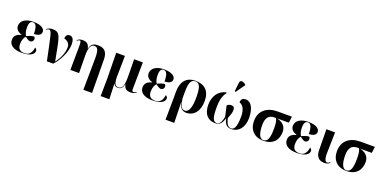

<svg xmlns="http://www.w3.org/2000/svg" viewBox="-11 -1901 6447 3234"><g transform="rotate(20 3212.5 -284.0)"><path d="M280 10C433 10 495 -46 495 -100C495 -120 485 -141 461 -151C446 -32 386 0 324 0C245 0 201 -32 201 -124C201 -198 227 -244 251 -269C278 -247 318 -220 343 -220C376 -220 401 -247 401 -276C401 -298 392 -313 382 -320C350 -320 298 -302 252 -280C238 -299 215 -339 215 -424C215 -489 231 -539 283 -539C339 -539 362 -474 362 -359C454 -359 491 -397 491 -443C491 -492 438 -549 286 -549C149 -549 62 -488 62 -396C62 -342 100 -297 170 -278V-273C102 -253 47 -221 47 -141C47 -52 122 10 280 10Z M726 0H839C932 -95 1021 -275 1021 -409C1021 -496 994 -544 938 -544C902 -544 870 -523 870 -461C912 -454 974 -418 974 -346C974 -270 953 -172 858 -43C778 -457 779 -543 637 -543C600 -543 556 -535 524 -503L531 -496C549 -512 564 -517 577 -517C623 -517 628 -470 726 0Z M1467 240H1623L1618 -356C1617 -491 1560 -549 1447 -549C1394 -549 1321 -540 1303 -440H1298C1282 -528 1224 -543 1177 -543C1125 -543 1104 -531 1075 -508L1082 -498C1100 -515 1117 -521 1127 -521C1142 -521 1152 -511 1151 -415L1147 0H1303L1299 -309C1297 -446 1324 -519 1390 -519C1449 -519 1474 -470 1473 -329Z M1777 240H1933L1922 -36H1924C1940 -2 1967 10 2000 10C2060 10 2085 -28 2099 -87H2104C2114 -7 2170 10 2230 10C2272 10 2296 0 2327 -25L2320 -35C2307 -22 2285 -12 2273 -12C2256 -12 2245 -22 2245 -56L2251 -536H2095L2099 -230C2101 -62 2073 0 2008 0C1949 0 1922 -33 1924 -180L1930 -536H1774L1781 -75Z M2622 10C2775 10 2837 -46 2837 -100C2837 -120 2827 -141 2803 -151C2788 -32 2728 0 2666 0C2587 0 2543 -32 2543 -124C2543 -198 2569 -244 2593 -269C2620 -247 2660 -220 2685 -220C2718 -220 2743 -247 2743 -276C2743 -298 2734 -313 2724 -320C2692 -320 2640 -302 2594 -280C2580 -299 2557 -339 2557 -424C2557 -489 2573 -539 2625 -539C2681 -539 2704 -474 2704 -359C2796 -359 2833 -397 2833 -443C2833 -492 2780 -549 2628 -549C2491 -549 2404 -488 2404 -396C2404 -342 2442 -297 2512 -278V-273C2444 -253 2389 -221 2389 -141C2389 -52 2464 10 2622 10Z M2940 240H3096L3087 -132H3089C3105 -15 3175 12 3224 12C3362 12 3453 -100 3453 -278C3453 -465 3353 -549 3193 -549C3022 -549 2944 -436 2944 -263V-122ZM3189 -15C3132 -15 3103 -67 3086 -195V-303C3086 -463 3110 -540 3193 -540C3272 -540 3299 -468 3299 -287C3299 -118 3266 -15 3189 -15Z M3888 -603 4001 -762V-774C3947 -818 3894 -823 3888 -766L3871 -611ZM3745 10C3815 10 3859 -25 3891 -132C3913 -34 3951 10 4031 10C4162 10 4253 -95 4253 -266C4253 -386 4218 -544 4092 -544C4047 -544 4011 -523 4011 -461C4086 -439 4119 -354 4119 -244C4119 -39 4072 0 4025 0C3976 0 3940 -37 3916 -146C3945 -216 3960 -255 3960 -307C3960 -346 3939 -369 3897 -369C3869 -369 3844 -356 3824 -340C3831 -301 3846 -251 3867 -149C3846 -36 3809 0 3770 0C3700 0 3677 -70 3677 -256C3677 -360 3696 -465 3753 -531L3744 -543C3606 -514 3530 -392 3530 -246C3530 -75 3614 10 3745 10Z M4606 10C4783 10 4865 -99 4865 -241C4865 -348 4788 -404 4698 -423H4909L4923 -536H4665C4483 -536 4347 -440 4347 -250C4347 -88 4449 10 4606 10ZM4605 0C4542 0 4501 -70 4501 -239C4501 -374 4563 -423 4648 -423H4679C4697 -391 4709 -350 4709 -245C4709 -76 4679 0 4605 0Z M5208 10C5361 10 5423 -46 5423 -100C5423 -120 5413 -141 5389 -151C5374 -32 5314 0 5252 0C5173 0 5129 -32 5129 -124C5129 -198 5155 -244 5179 -269C5206 -247 5246 -220 5271 -220C5304 -220 5329 -247 5329 -276C5329 -298 5320 -313 5310 -320C5278 -320 5226 -302 5180 -280C5166 -299 5143 -339 5143 -424C5143 -489 5159 -539 5211 -539C5267 -539 5290 -474 5290 -359C5382 -359 5419 -397 5419 -443C5419 -492 5366 -549 5214 -549C5077 -549 4990 -488 4990 -396C4990 -342 5028 -297 5098 -278V-273C5030 -253 4975 -221 4975 -141C4975 -52 5050 10 5208 10Z M5699 10C5748 10 5776 -6 5797 -25L5790 -35C5780 -27 5764 -12 5743 -12C5696 -12 5686 -99 5688 -164L5697 -536H5541L5546 -155C5548 -40 5611 10 5699 10Z M6093 10C6270 10 6352 -99 6352 -241C6352 -348 6275 -404 6185 -423H6396L6410 -536H6152C5970 -536 5834 -440 5834 -250C5834 -88 5936 10 6093 10ZM6092 0C6029 0 5988 -70 5988 -239C5988 -374 6050 -423 6135 -423H6166C6184 -391 6196 -350 6196 -245C6196 -76 6166 0 6092 0Z"/></g></svg>

Font: Noto Serif Display
Style: Bold
Weight: 700
Designer: Monotype Design Team
Foundry: Monotype Imaging Inc.
Version: Version 2.009